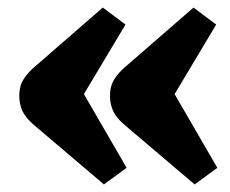

<svg xmlns="http://www.w3.org/2000/svg" viewBox="-20 -519 609 508"><path d="M495 -31 309 -189Q288 -207 279.5 -225Q271 -243 271 -266Q271 -291 282.5 -309.5Q294 -328 316 -346L492 -499L552 -454L442 -270L555 -75ZM255 -31 69 -189Q48 -207 39.5 -225Q31 -243 31 -266Q31 -291 42.5 -309.5Q54 -328 76 -346L252 -499L312 -454L202 -270L315 -75Z"/></svg>

Font: Literata 18pt ExtraBold
Style: Regular
Weight: 800
Designer: Latin by Veronika Burian and Jose Scaglione. Greek by Irene Vlachou. Cyrillic by Vera Evstafieva.
Foundry: TypeTogether
Version: Version 3.103;gftools[0.9.29]